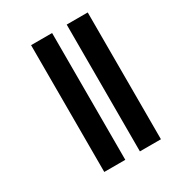

<svg xmlns="http://www.w3.org/2000/svg" viewBox="-185 -867 965 1036"><g transform="rotate(-30 297.5 -349.0)"><path d="M384 46V-744H515V46ZM162 46V-744H293V46Z"/></g></svg>

Font: Noto Sans Telugu UI SemiCondensed
Style: Bold
Weight: 700
Width: 4
Designer: Jelle Bosma - Monotype Design Team
Foundry: Monotype Imaging Inc.
Version: Version 2.005; ttfautohint (v1.8.4.7-5d5b)